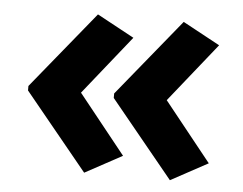

<svg xmlns="http://www.w3.org/2000/svg" viewBox="-40 -550 696 551"><g transform="rotate(5 307.5 -274.0)"><path d="M40 -280 221 -502 328 -444 192 -274 328 -104 221 -46 40 -267ZM287 -280 468 -502 575 -444 439 -274 575 -104 468 -46 287 -267Z"/></g></svg>

Font: Noto Sans Balinese
Style: Regular
Weight: 400
Designer: Aditya Bayu, David Williams
Foundry: David Williams
Version: Version 2.003